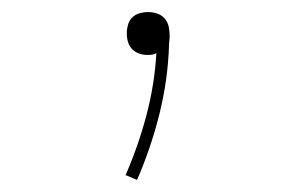

<svg xmlns="http://www.w3.org/2000/svg" viewBox="-20 -83 490 318"><path d="M207 215 188 207Q209 159 222.5 108Q236 57 239 5Q236 7 232 7.5Q228 8 224 8Q217 8 210 5.5Q203 3 198.5 -2Q194 -7 192 -13.5Q190 -20 190 -28Q190 -35 192 -42Q194 -49 199 -54Q204 -59 211 -61Q218 -63 225 -63Q233 -63 240.5 -60.5Q248 -58 253 -52Q258 -46 259.5 -38.5Q261 -31 261 -23Q261 -19 260.5 -15.5Q260 -12 260 -8Q258 50 244 106Q230 162 207 215Z"/></svg>

Font: Iosevka Etoile Thin
Style: Regular
Weight: 100
Designer: Belleve Invis
Foundry: Belleve Invis
Version: Version 22.1.2; ttfautohint (v1.8.4)